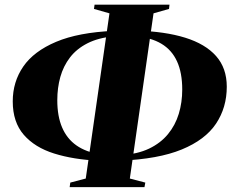

<svg xmlns="http://www.w3.org/2000/svg" viewBox="-20 -772 972 806"><path d="M272.5 13.5 275 -5.5 340 -22.5 439.5 -716 374.5 -734.5 377 -752.5H691.5L689.5 -734.5L624.5 -716L525 -22.5L590 -5.5L586.5 13.5ZM394 -97.5Q289 -102 207.5 -127.5Q126 -153 79.8 -206.2Q33.5 -259.5 33.5 -346.5Q33.5 -428.5 77.8 -492.8Q122 -557 215.8 -596.5Q309.5 -636 458 -642.5V-619.5Q392.5 -613.5 347 -590.2Q301.5 -567 273.8 -530.8Q246 -494.5 233.2 -448.8Q220.5 -403 220.5 -351.5Q220.5 -284 240.8 -236.8Q261 -189.5 301 -161.5Q341 -133.5 400 -124.5ZM485 -97.5 489.5 -121Q557.5 -125 606 -148.2Q654.5 -171.5 685.2 -209Q716 -246.5 730.5 -294.2Q745 -342 745 -396Q745 -466.5 723.2 -514.2Q701.5 -562 657.8 -588.2Q614 -614.5 547.5 -620L553 -643.5Q672.5 -640 757.2 -613.8Q842 -587.5 887 -536.8Q932 -486 932 -408Q932 -320.5 886.8 -252.8Q841.5 -185 743 -144.5Q644.5 -104 485 -97.5Z"/></svg>

Font: Merriweather 144pt Black
Style: Italic
Weight: 900
Italic angle: -7.8°
Version: Version 2.101